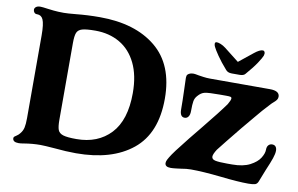

<svg xmlns="http://www.w3.org/2000/svg" viewBox="-73 -812 1484 956"><g transform="rotate(10 669.5 -334.0)"><path d="M40 -10Q40 -15 43.5 -18Q47 -21 55.5 -26.5Q64 -32 70 -40Q82 -54 86 -71.5Q90 -89 90 -120V-538Q90 -596 80 -618Q71 -638 50 -638H48Q40 -638 35 -644Q30 -650 30 -658Q30 -666 37.5 -672Q45 -678 60 -678Q69 -678 97 -674Q103 -673 126.5 -670.5Q150 -668 179 -668Q198 -668 240 -672Q298 -678 360 -678Q539 -678 644 -592Q749 -506 749 -334Q749 -159 645 -74.5Q541 10 360 10Q311 10 249 4Q199 0 179 0Q139 0 97 7Q81 10 70 10Q40 10 40 -10ZM350 -60Q458 -60 522.5 -128.5Q587 -197 587 -334Q587 -423 557 -484.5Q527 -546 473.5 -577Q420 -608 350 -608Q304 -608 283.5 -602Q263 -596 256.5 -580Q250 -564 250 -528V-140Q250 -105 256 -89Q262 -73 282.5 -66.5Q303 -60 350 -60ZM1091 0Q999 -10 938 -10Q916 -10 888 -5Q880 -4 864 -2Q848 0 837 0Q808 0 808 -20Q808 -28 813 -37.5Q818 -47 820 -50Q834 -75 903 -161L955 -225Q1030 -317 1062 -362Q1075 -384 1075 -393Q1075 -399 1069 -400.5Q1063 -402 1047 -402H1015Q959 -402 940 -398Q921 -394 905 -375Q894 -363 891 -347Q888 -331 888 -296Q888 -278 881 -268Q874 -258 862 -258Q838 -258 838 -296Q838 -339 836 -393Q834 -437 834 -455Q834 -467 839 -472Q849 -482 869 -482Q875 -482 895 -478Q901 -477 918.5 -474.5Q936 -472 953 -472H1256Q1305 -472 1305 -442Q1305 -433 1300 -426Q1295 -419 1286 -411.5Q1277 -404 1271 -397Q1235 -359 1205 -322Q1185 -297 1149 -255Q1075 -164 1048 -129Q1032 -104 1032 -92Q1032 -78 1050 -74Q1068 -70 1109 -70H1136Q1191 -70 1225.5 -88Q1260 -106 1274.5 -129.5Q1289 -153 1289 -171Q1289 -187 1296.5 -195Q1304 -203 1315 -203Q1327 -203 1333 -195.5Q1339 -188 1339 -175Q1339 -160 1331 -136.5Q1323 -113 1305 -71L1281 -10Q1276 3 1265.5 6.5Q1255 10 1231 10Q1179 10 1091 0ZM1001 -636 1075 -578 1146 -635Q1172 -656 1188 -656Q1193 -656 1196 -652Q1199 -648 1199 -641Q1199 -639 1197 -631Q1193 -620 1175 -592.5Q1157 -565 1123 -526Q1115 -516 1095 -516H1055Q1035 -516 1025 -528Q995 -562 975.5 -590.5Q956 -619 950 -632Q946 -640 946 -647Q946 -656 955 -656Q963 -656 975.5 -651Q988 -646 1001 -636Z"/></g></svg>

Font: Raigarh
Style: Bold
Weight: 700
Designer: jaikishan Patel
Foundry: MagicType
Version: Version 1.000